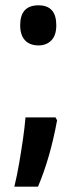

<svg xmlns="http://www.w3.org/2000/svg" viewBox="-20 -568 288 723"><path d="M56 -473Q56 -548 125 -548Q192 -548 192 -473Q192 -435 173.5 -416Q155 -397 125 -397Q92 -397 74 -416.5Q56 -436 56 -473ZM195 -115Q169 27 123 135H34Q44 94 52 47.5Q60 1 66.5 -44Q73 -89 76 -126H189Z"/></svg>

Font: Noto Sans Lao ExtraCondensed SemiBold
Style: Regular
Weight: 600
Width: 2
Designer: Monotype Design Team
Foundry: Monotype Imaging Inc.
Version: Version 2.003; ttfautohint (v1.8.4.7-5d5b)